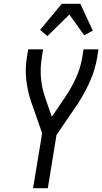

<svg xmlns="http://www.w3.org/2000/svg" viewBox="-20 -996 541 1016"><path d="M155 0 203 -291 146 -454Q127 -509 119.5 -569Q112 -629 122 -691L129 -735H208L201 -691Q192 -635 197 -580.5Q202 -526 220 -477L254 -378L327 -485Q359 -533 382.5 -585Q406 -637 415 -691L422 -735H501L494 -691Q484 -630 458.5 -571Q433 -512 398 -457V-456Q396 -454 394.5 -451Q393 -448 391 -446L279 -282L233 0ZM231 -805 192 -838 307 -976H405L471 -834L426 -809L347 -919Z"/></svg>

Font: Iosevka Curly
Style: Italic
Weight: 400
Italic angle: -9°
Monospace: yes
Designer: Belleve Invis
Foundry: Belleve Invis
Version: Version 22.1.2; ttfautohint (v1.8.4)